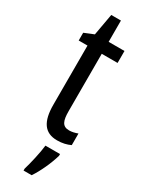

<svg xmlns="http://www.w3.org/2000/svg" viewBox="-230 -691 718 945"><g transform="rotate(30 129.5 -218.5)"><path d="M197 -62C158 -62 148 -89 148 -143V-469H238V-537H148V-658H93L71 -535L17 -513V-469H67V-133C67 -37 99 10 170 10C200 10 224 4 245 -6V-72C229 -66 213 -62 197 -62ZM217 71V61H134C130 101 113 174 102 210V221H148C175 181 203 120 217 71Z"/></g></svg>

Font: Noto Sans Gujarati ExtraCondensed
Style: Regular
Weight: 400
Width: 2
Designer: Jelle Bosma - Monotype Design Team, Universal Thirst
Foundry: Monotype Imaging Inc.
Version: Version 2.106